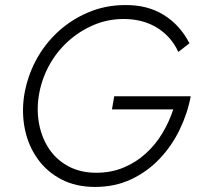

<svg xmlns="http://www.w3.org/2000/svg" viewBox="-20 -729 788 758"><path d="M422 -297H664Q648 -248 621 -203Q594 -158 555.5 -123Q517 -88 468 -67.5Q419 -47 360 -47Q298 -47 251 -72Q204 -97 175 -139.5Q146 -182 135 -236.5Q124 -291 133 -350Q143 -413 172.5 -468Q202 -523 247.5 -564.5Q293 -606 349 -630Q405 -654 468 -654Q544 -654 600 -619.5Q656 -585 684 -524L728 -558Q691 -630 626.5 -670Q562 -710 474 -709Q398 -709 330.5 -681Q263 -653 209.5 -604Q156 -555 121.5 -490Q87 -425 75 -350Q65 -280 79 -215.5Q93 -151 129.5 -100.5Q166 -50 223 -20.5Q280 9 355 9Q433 9 496.5 -20.5Q560 -50 608.5 -100.5Q657 -151 688.5 -215.5Q720 -280 733 -349H431Z"/></svg>

Font: Jost Light
Style: Italic
Weight: 300
Italic angle: -5°
Version: Version 3.710